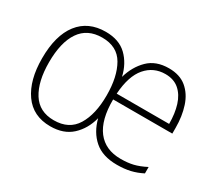

<svg xmlns="http://www.w3.org/2000/svg" viewBox="-107 -745 1075 961"><g transform="rotate(30 430.5 -264.5)"><path d="M629 -539Q692 -539 731 -506.5Q770 -474 788 -419Q806 -364 806 -297V-264H464Q463 -146 509.5 -85.5Q556 -25 645 -25Q685 -25 716.5 -32.5Q748 -40 787 -60V-23Q754 -6 720 2Q686 10 643 10Q560 10 512 -32Q464 -74 446 -145Q428 -76 381.5 -33Q335 10 258 10Q158 10 105.5 -64.5Q53 -139 53 -265Q53 -397 108 -468Q163 -539 264 -539Q341 -539 385.5 -496Q430 -453 446 -384Q465 -451 509.5 -495Q554 -539 629 -539ZM628 -505Q560 -505 516 -454Q472 -403 465 -298H768Q768 -358 753.5 -404.5Q739 -451 708 -478Q677 -505 628 -505ZM263 -505Q178 -505 135.5 -442.5Q93 -380 93 -265Q93 -154 133.5 -89.5Q174 -25 258 -25Q346 -25 386 -90.5Q426 -156 426 -265Q426 -373 388 -439Q350 -505 263 -505Z"/></g></svg>

Font: Noto Sans Gujarati SemiCondensed ExtraLight
Style: Regular
Weight: 200
Width: 4
Designer: Jelle Bosma - Monotype Design Team, Universal Thirst
Foundry: Monotype Imaging Inc.
Version: Version 2.106; ttfautohint (v1.8.4.7-5d5b)